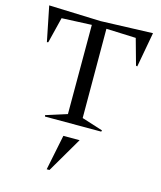

<svg xmlns="http://www.w3.org/2000/svg" viewBox="-129 -704 907 1081"><g transform="rotate(15 324.0 -163.5)"><path d="M22 -610.8 324.2 -600.1 627 -610.8 589.8 -407.2 582 -409.2 540 -560.1 367.2 -566.9 368.2 -46.9 491.2 -7.8 488.8 0H161.1L159.2 -7.8L282.2 -46.9V-566.9L107.9 -559.1L70.8 -409.2L63 -407.2ZM247.1 284.2 289.1 78.1H383.8L263.2 284.2Z"/></g></svg>

Font: Halibut
Style: Regular
Weight: 400
Designer: Matteo Maggi
Foundry: Collletttivo
Version: Version 3.080 | FøM Fix